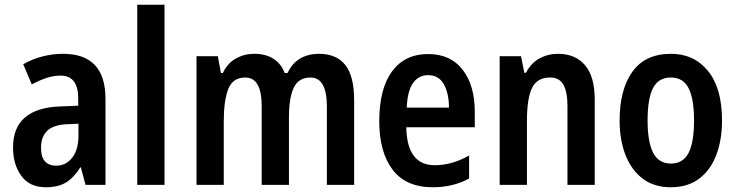

<svg xmlns="http://www.w3.org/2000/svg" viewBox="-20 -873 3106 810"><path d="M246 -646Q425 -646 425 -456V-93H341L321 -167H319Q292 -124 259 -103.5Q226 -83 173 -83Q105 -83 70 -131Q35 -179 35 -251Q35 -335 86 -378Q137 -421 235 -424L310 -427V-457Q310 -554 236 -554Q206 -554 177 -544.5Q148 -535 114 -517L78 -602Q114 -623 157.5 -634.5Q201 -646 246 -646ZM262 -349Q204 -346 178.5 -320.5Q153 -295 153 -250Q153 -210 170 -192Q187 -174 216 -174Q258 -174 284.5 -207.5Q311 -241 311 -301V-351Z M674 -93H559V-853H674Z M1325 -646Q1400 -646 1437 -598.5Q1474 -551 1474 -451V-93H1359V-423Q1359 -546 1290 -546Q1240 -546 1219.5 -503.5Q1199 -461 1199 -377V-93H1084V-425Q1084 -546 1015 -546Q962 -546 943 -497.5Q924 -449 924 -361V-93H809V-636H899L912 -565H920Q940 -607 975.5 -626.5Q1011 -646 1052 -646Q1102 -646 1134.5 -624.5Q1167 -603 1181 -565H1193Q1213 -607 1247 -626.5Q1281 -646 1325 -646Z M1786 -645Q1881 -645 1932 -578.5Q1983 -512 1983 -402V-336H1694Q1697 -176 1814 -176Q1887 -176 1959 -217V-120Q1892 -83 1806 -83Q1692 -83 1636 -157.5Q1580 -232 1580 -361Q1580 -499 1634 -572Q1688 -645 1786 -645ZM1786 -556Q1747 -556 1723 -523.5Q1699 -491 1696 -419H1874Q1874 -479 1852.5 -517.5Q1831 -556 1786 -556Z M2334 -646Q2407 -646 2448 -598Q2489 -550 2489 -453V-93H2374V-425Q2374 -485 2357 -515.5Q2340 -546 2301 -546Q2246 -546 2224.5 -502Q2203 -458 2203 -361V-93H2088V-636H2178L2192 -566H2199Q2220 -607 2256 -626.5Q2292 -646 2334 -646Z M3026 -365Q3026 -283 3002 -219.5Q2978 -156 2930 -119.5Q2882 -83 2809 -83Q2740 -83 2692 -119Q2644 -155 2619 -218.5Q2594 -282 2594 -365Q2594 -495 2648 -570.5Q2702 -646 2811 -646Q2908 -646 2967 -573.5Q3026 -501 3026 -365ZM2712 -365Q2712 -274 2735.5 -228.5Q2759 -183 2810 -183Q2862 -183 2885 -228Q2908 -273 2908 -365Q2908 -456 2885 -501Q2862 -546 2810 -546Q2758 -546 2735 -501.5Q2712 -457 2712 -365Z"/></svg>

Font: Noto Sans Kannada UI Condensed SemiBold
Style: Regular
Weight: 600
Width: 3
Designer: Jelle Bosma - Monotype Design Team
Foundry: Monotype Imaging Inc.
Version: Version 2.005; ttfautohint (v1.8.4.7-5d5b)